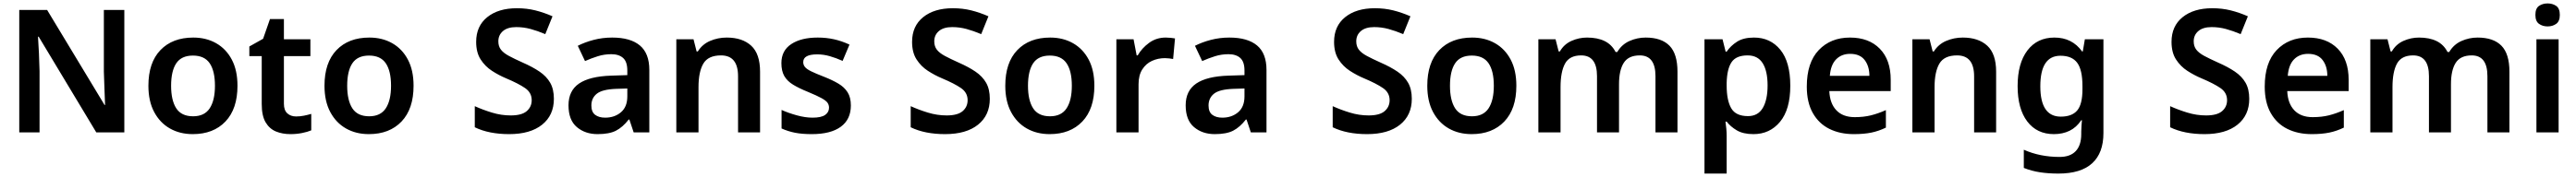

<svg xmlns="http://www.w3.org/2000/svg" viewBox="-20 -772 14979 1032"><path d="M703 0H540L205 -558H201Q204 -512 206.5 -460.5Q209 -409 210 -357V0H92V-714H254L588 -160H591Q590 -201 587.5 -253Q585 -305 584 -354V-714H703Z M1361 -272Q1361 -137 1291 -63.5Q1221 10 1101 10Q1026 10 968 -23Q910 -56 876.5 -119Q843 -182 843 -272Q843 -407 913 -480Q983 -553 1104 -553Q1179 -553 1237 -520Q1295 -487 1328 -424.5Q1361 -362 1361 -272ZM975 -272Q975 -187 1005 -140.5Q1035 -94 1103 -94Q1169 -94 1199.5 -140.5Q1230 -187 1230 -272Q1230 -358 1199.5 -403Q1169 -448 1102 -448Q1035 -448 1005 -403Q975 -358 975 -272Z M1702 -93Q1725 -93 1747.5 -97.5Q1770 -102 1790 -108V-12Q1769 -3 1737 3.5Q1705 10 1669 10Q1622 10 1584.5 -5.5Q1547 -21 1524.5 -59Q1502 -97 1502 -166V-445H1430V-501L1510 -546L1550 -661H1631V-543H1785V-445H1631V-167Q1631 -129 1651 -111Q1671 -93 1702 -93Z M2385 -272Q2385 -137 2315 -63.5Q2245 10 2125 10Q2050 10 1992 -23Q1934 -56 1900.5 -119Q1867 -182 1867 -272Q1867 -407 1937 -480Q2007 -553 2128 -553Q2203 -553 2261 -520Q2319 -487 2352 -424.5Q2385 -362 2385 -272ZM1999 -272Q1999 -187 2029 -140.5Q2059 -94 2127 -94Q2193 -94 2223.5 -140.5Q2254 -187 2254 -272Q2254 -358 2223.5 -403Q2193 -448 2126 -448Q2059 -448 2029 -403Q1999 -358 1999 -272Z M3201 -196Q3201 -100 3132.5 -45Q3064 10 2941 10Q2823 10 2741 -30V-153Q2787 -132 2841 -115.5Q2895 -99 2950 -99Q3014 -99 3043 -124Q3072 -149 3072 -188Q3072 -232 3033.5 -258.5Q2995 -285 2924 -315Q2881 -333 2841 -359Q2801 -385 2775 -425.5Q2749 -466 2749 -528Q2749 -620 2813.5 -672Q2878 -724 2986 -724Q3043 -724 3093 -711.5Q3143 -699 3193 -677L3151 -573Q3106 -592 3065.5 -603Q3025 -614 2982 -614Q2932 -614 2905 -591Q2878 -568 2878 -531Q2878 -502 2893 -482.5Q2908 -463 2939.5 -446Q2971 -429 3020 -407Q3077 -382 3117.5 -354.5Q3158 -327 3179.5 -289.5Q3201 -252 3201 -196Z M3540 -553Q3646 -553 3701 -507Q3756 -461 3756 -364V0H3665L3640 -75H3636Q3601 -30 3562 -10Q3523 10 3455 10Q3383 10 3334.5 -31Q3286 -72 3286 -158Q3286 -243 3347.5 -285Q3409 -327 3535 -331L3628 -334V-361Q3628 -412 3603.5 -434Q3579 -456 3535 -456Q3494 -456 3456 -444Q3418 -432 3382 -416L3340 -505Q3381 -526 3432.5 -539.5Q3484 -553 3540 -553ZM3563 -254Q3482 -251 3450.5 -225.5Q3419 -200 3419 -157Q3419 -119 3441 -102.5Q3463 -86 3499 -86Q3554 -86 3591 -117.5Q3628 -149 3628 -210V-256Z M4206 -553Q4297 -553 4348.5 -505.5Q4400 -458 4400 -354V0H4272V-327Q4272 -449 4173 -449Q4098 -449 4070 -401Q4042 -353 4042 -264V0H3913V-543H4013L4031 -472H4038Q4064 -514 4109.5 -533.5Q4155 -553 4206 -553Z M4928 -157Q4928 -76 4869.5 -33Q4811 10 4701 10Q4644 10 4603.5 2Q4563 -6 4525 -23V-131Q4565 -113 4614 -99.5Q4663 -86 4705 -86Q4756 -86 4778.5 -102Q4801 -118 4801 -144Q4801 -160 4792.5 -172.5Q4784 -185 4758 -199.5Q4732 -214 4679 -236Q4627 -257 4592.5 -278Q4558 -299 4541 -328.5Q4524 -358 4524 -404Q4524 -477 4581.5 -515Q4639 -553 4735 -553Q4785 -553 4830 -543Q4875 -533 4920 -512L4880 -417Q4842 -434 4805.5 -444.5Q4769 -455 4732 -455Q4651 -455 4651 -410Q4651 -394 4661 -381.5Q4671 -369 4697.5 -356Q4724 -343 4773 -324Q4821 -305 4855.5 -284.5Q4890 -264 4909 -234Q4928 -204 4928 -157Z M5736 -196Q5736 -100 5667.5 -45Q5599 10 5476 10Q5358 10 5276 -30V-153Q5322 -132 5376 -115.5Q5430 -99 5485 -99Q5549 -99 5578 -124Q5607 -149 5607 -188Q5607 -232 5568.5 -258.5Q5530 -285 5459 -315Q5416 -333 5376 -359Q5336 -385 5310 -425.5Q5284 -466 5284 -528Q5284 -620 5348.5 -672Q5413 -724 5521 -724Q5578 -724 5628 -711.5Q5678 -699 5728 -677L5686 -573Q5641 -592 5600.5 -603Q5560 -614 5517 -614Q5467 -614 5440 -591Q5413 -568 5413 -531Q5413 -502 5428 -482.5Q5443 -463 5474.5 -446Q5506 -429 5555 -407Q5612 -382 5652.5 -354.5Q5693 -327 5714.5 -289.5Q5736 -252 5736 -196Z M6344 -272Q6344 -137 6274 -63.5Q6204 10 6084 10Q6009 10 5951 -23Q5893 -56 5859.5 -119Q5826 -182 5826 -272Q5826 -407 5896 -480Q5966 -553 6087 -553Q6162 -553 6220 -520Q6278 -487 6311 -424.5Q6344 -362 6344 -272ZM5958 -272Q5958 -187 5988 -140.5Q6018 -94 6086 -94Q6152 -94 6182.5 -140.5Q6213 -187 6213 -272Q6213 -358 6182.5 -403Q6152 -448 6085 -448Q6018 -448 5988 -403Q5958 -358 5958 -272Z M6759 -553Q6772 -553 6787.5 -551.5Q6803 -550 6813 -548L6802 -428Q6793 -430 6779 -431.5Q6765 -433 6754 -433Q6714 -433 6679 -417Q6644 -401 6622.5 -367Q6601 -333 6601 -281V0H6472V-543H6572L6590 -449H6596Q6620 -491 6662 -522Q6704 -553 6759 -553Z M7129 -553Q7235 -553 7290 -507Q7345 -461 7345 -364V0H7254L7229 -75H7225Q7190 -30 7151 -10Q7112 10 7044 10Q6972 10 6923.5 -31Q6875 -72 6875 -158Q6875 -243 6936.5 -285Q6998 -327 7124 -331L7217 -334V-361Q7217 -412 7192.5 -434Q7168 -456 7124 -456Q7083 -456 7045 -444Q7007 -432 6971 -416L6929 -505Q6970 -526 7021.5 -539.5Q7073 -553 7129 -553ZM7152 -254Q7071 -251 7039.5 -225.5Q7008 -200 7008 -157Q7008 -119 7030 -102.5Q7052 -86 7088 -86Q7143 -86 7180 -117.5Q7217 -149 7217 -210V-256Z M8190 -196Q8190 -100 8121.5 -45Q8053 10 7930 10Q7812 10 7730 -30V-153Q7776 -132 7830 -115.5Q7884 -99 7939 -99Q8003 -99 8032 -124Q8061 -149 8061 -188Q8061 -232 8022.5 -258.5Q7984 -285 7913 -315Q7870 -333 7830 -359Q7790 -385 7764 -425.5Q7738 -466 7738 -528Q7738 -620 7802.5 -672Q7867 -724 7975 -724Q8032 -724 8082 -711.5Q8132 -699 8182 -677L8140 -573Q8095 -592 8054.5 -603Q8014 -614 7971 -614Q7921 -614 7894 -591Q7867 -568 7867 -531Q7867 -502 7882 -482.5Q7897 -463 7928.5 -446Q7960 -429 8009 -407Q8066 -382 8106.5 -354.5Q8147 -327 8168.5 -289.5Q8190 -252 8190 -196Z M8798 -272Q8798 -137 8728 -63.5Q8658 10 8538 10Q8463 10 8405 -23Q8347 -56 8313.5 -119Q8280 -182 8280 -272Q8280 -407 8350 -480Q8420 -553 8541 -553Q8616 -553 8674 -520Q8732 -487 8765 -424.5Q8798 -362 8798 -272ZM8412 -272Q8412 -187 8442 -140.5Q8472 -94 8540 -94Q8606 -94 8636.5 -140.5Q8667 -187 8667 -272Q8667 -358 8636.5 -403Q8606 -448 8539 -448Q8472 -448 8442 -403Q8412 -358 8412 -272Z M9550 -553Q9642 -553 9688.5 -505.5Q9735 -458 9735 -354V0H9607V-328Q9607 -449 9516 -449Q9450 -449 9422.5 -405.5Q9395 -362 9395 -281V0H9267V-328Q9267 -449 9175 -449Q9107 -449 9081 -401Q9055 -353 9055 -264V0H8926V-543H9026L9044 -472H9051Q9075 -514 9118.5 -533.5Q9162 -553 9209 -553Q9270 -553 9311.5 -532.5Q9353 -512 9375 -469H9385Q9411 -513 9456 -533Q9501 -553 9550 -553Z M10180 -553Q10275 -553 10333 -482Q10391 -411 10391 -272Q10391 -134 10331.5 -62Q10272 10 10177 10Q10117 10 10080 -12Q10043 -34 10021 -63H10014Q10017 -44 10019 -21.5Q10021 1 10021 20V240H9892V-543H9997L10015 -471H10021Q10044 -505 10081.5 -529Q10119 -553 10180 -553ZM10143 -449Q10076 -449 10049.5 -409.5Q10023 -370 10021 -289V-273Q10021 -187 10047.5 -141Q10074 -95 10145 -95Q10203 -95 10231 -142.5Q10259 -190 10259 -274Q10259 -358 10230.5 -403.5Q10202 -449 10143 -449Z M10738 -553Q10848 -553 10911.5 -488Q10975 -423 10975 -307V-241H10618Q10621 -169 10659 -129Q10697 -89 10766 -89Q10818 -89 10860 -99.5Q10902 -110 10947 -130V-28Q10906 -8 10863 1Q10820 10 10760 10Q10680 10 10618.5 -20.5Q10557 -51 10522 -113Q10487 -175 10487 -267Q10487 -407 10556.5 -480Q10626 -553 10738 -553ZM10739 -458Q10689 -458 10657.5 -426Q10626 -394 10621 -330H10851Q10851 -386 10823.5 -422Q10796 -458 10739 -458Z M11394 -553Q11485 -553 11536.5 -505.5Q11588 -458 11588 -354V0H11460V-327Q11460 -449 11361 -449Q11286 -449 11258 -401Q11230 -353 11230 -264V0H11101V-543H11201L11219 -472H11226Q11252 -514 11297.5 -533.5Q11343 -553 11394 -553Z M11927 -553Q12030 -553 12088 -472H12092L12104 -543H12212V4Q12212 120 12146.5 180Q12081 240 11950 240Q11892 240 11843 232.5Q11794 225 11749 207V101Q11843 143 11957 143Q12019 143 12051 109Q12083 75 12083 10V-4Q12083 -19 12084.5 -39Q12086 -59 12087 -71H12083Q12055 -29 12015 -9.5Q11975 10 11924 10Q11825 10 11769 -64Q11713 -138 11713 -270Q11713 -403 11770 -478Q11827 -553 11927 -553ZM11962 -447Q11845 -447 11845 -269Q11845 -92 11964 -92Q12029 -92 12059.5 -128Q12090 -164 12090 -251V-270Q12090 -365 12059.5 -406Q12029 -447 11962 -447Z M13060 -196Q13060 -100 12991.5 -45Q12923 10 12800 10Q12682 10 12600 -30V-153Q12646 -132 12700 -115.5Q12754 -99 12809 -99Q12873 -99 12902 -124Q12931 -149 12931 -188Q12931 -232 12892.5 -258.5Q12854 -285 12783 -315Q12740 -333 12700 -359Q12660 -385 12634 -425.5Q12608 -466 12608 -528Q12608 -620 12672.5 -672Q12737 -724 12845 -724Q12902 -724 12952 -711.5Q13002 -699 13052 -677L13010 -573Q12965 -592 12924.5 -603Q12884 -614 12841 -614Q12791 -614 12764 -591Q12737 -568 12737 -531Q12737 -502 12752 -482.5Q12767 -463 12798.5 -446Q12830 -429 12879 -407Q12936 -382 12976.5 -354.5Q13017 -327 13038.5 -289.5Q13060 -252 13060 -196Z M13401 -553Q13511 -553 13574.5 -488Q13638 -423 13638 -307V-241H13281Q13284 -169 13322 -129Q13360 -89 13429 -89Q13481 -89 13523 -99.5Q13565 -110 13610 -130V-28Q13569 -8 13526 1Q13483 10 13423 10Q13343 10 13281.5 -20.5Q13220 -51 13185 -113Q13150 -175 13150 -267Q13150 -407 13219.5 -480Q13289 -553 13401 -553ZM13402 -458Q13352 -458 13320.5 -426Q13289 -394 13284 -330H13514Q13514 -386 13486.5 -422Q13459 -458 13402 -458Z M14388 -553Q14480 -553 14526.5 -505.5Q14573 -458 14573 -354V0H14445V-328Q14445 -449 14354 -449Q14288 -449 14260.5 -405.5Q14233 -362 14233 -281V0H14105V-328Q14105 -449 14013 -449Q13945 -449 13919 -401Q13893 -353 13893 -264V0H13764V-543H13864L13882 -472H13889Q13913 -514 13956.5 -533.5Q14000 -553 14047 -553Q14108 -553 14149.5 -532.5Q14191 -512 14213 -469H14223Q14249 -513 14294 -533Q14339 -553 14388 -553Z M14795 -752Q14824 -752 14845 -737.5Q14866 -723 14866 -685Q14866 -648 14845 -633Q14824 -618 14795 -618Q14766 -618 14745 -633Q14724 -648 14724 -685Q14724 -723 14745 -737.5Q14766 -752 14795 -752ZM14859 -543V0H14730V-543Z"/></svg>

Font: Noto Sans Sora Sompeng Semi
Style: Bold
Weight: 700
Designer: Monotype Design Team. David Williams.
Foundry: Monotype Imaging Inc.
Version: Version 2.101; ttfautohint (v1.8.4.7-5d5b)